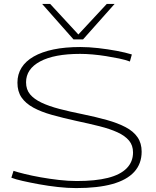

<svg xmlns="http://www.w3.org/2000/svg" viewBox="-20 -950 796 980"><path d="M653 -672 643 -636Q619 -645 587.5 -651.5Q556 -658 521.5 -663.5Q487 -669 453 -672Q419 -675 389 -675Q257 -675 185 -636.5Q113 -598 113 -530Q113 -493 133.5 -468.5Q154 -444 192 -426Q230 -408 283.5 -394Q337 -380 402 -367Q470 -353 525.5 -337.5Q581 -322 621 -301Q661 -280 682 -249.5Q703 -219 703 -176Q703 -114 665 -72.5Q627 -31 553 -10.5Q479 10 369 10Q325 10 275.5 4.5Q226 -1 179.5 -9.5Q133 -18 95.5 -26.5Q58 -35 38 -43L49 -78Q70 -71 106.5 -62Q143 -53 188 -45Q233 -37 281 -31.5Q329 -26 372 -26Q467 -26 530.5 -42Q594 -58 626.5 -91Q659 -124 659 -172Q659 -208 638.5 -232.5Q618 -257 580 -274.5Q542 -292 488.5 -305.5Q435 -319 369 -333Q301 -348 245.5 -363.5Q190 -379 150.5 -400.5Q111 -422 90 -452.5Q69 -483 69 -528Q69 -571 90 -604.5Q111 -638 152 -661.5Q193 -685 252.5 -697.5Q312 -710 390 -710Q433 -710 481.5 -704.5Q530 -699 575.5 -690.5Q621 -682 653 -672ZM565 -930 404 -749H355L195 -930H236L380 -774L525 -930Z"/></svg>

Font: Georama Expanded ExtraLight
Style: Regular
Weight: 250
Width: 7
Designer: Jean-Baptiste Levee
Foundry: Production Type
Version: Version 1.001